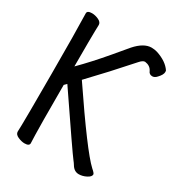

<svg xmlns="http://www.w3.org/2000/svg" viewBox="-173 -824 885 954"><g transform="rotate(30 269.0 -347.0)"><path d="M108.9 17.1Q91.8 17.1 71.3 8.1Q50.8 -1 50.8 -17.1Q50.8 -28.8 52 -56.4Q53.2 -84 53.2 -351.1Q53.2 -586.9 49.8 -694.8Q49.8 -710.9 77.1 -710.9Q95.2 -710.9 115 -701.9Q134.8 -692.9 134.8 -676.8Q134.8 -665 133.8 -639.4Q132.8 -613.8 132.8 -438Q194.8 -500 264.2 -582L329.1 -659.2Q375 -710.9 418.9 -710.9Q435.1 -710.9 452.1 -706.1Q512.2 -686 537.1 -647.9L538.1 -640.1Q538.1 -624 518.1 -603Q505.9 -588.9 492.2 -588.9Q474.1 -588.9 467.8 -606Q456.1 -629.9 425.8 -633.8Q413.1 -633.8 397 -615.2Q296.9 -502 198.2 -398.9Q397.9 -104 462.9 -43.9Q482.9 -26.9 482.9 -20Q482.9 -6.8 461.4 4.2Q439.9 15.1 418.9 15.1Q392.1 15.1 376 -12.2Q370.1 -22 361.8 -32.2Q341.8 -57.1 146 -345.2L132.8 -332Q132.8 -77.1 134.5 -46.6Q136.2 -16.1 136.2 1Q136.2 17.1 108.9 17.1Z"/></g></svg>

Font: LXGW WenKai Mono GB Screen
Style: Regular
Weight: 400
Monospace: yes
Designer: LXGW / Fontworks Inc.
Foundry: LXGW / Fontworks Inc.
Version: Version 1.510;January 18,2025